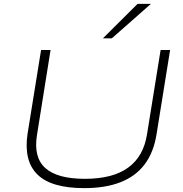

<svg xmlns="http://www.w3.org/2000/svg" viewBox="-20 -963 943 991"><path d="M415 8Q330 8 269.5 -9.5Q209 -27 173 -62.5Q137 -98 124.5 -150.5Q112 -203 122 -271L192 -705H241L171 -267Q152 -151 214 -95.5Q276 -40 418 -40Q561 -40 641 -97.5Q721 -155 739 -271L809 -705H858L788 -270Q773 -176 726.5 -114.5Q680 -53 602 -22.5Q524 8 415 8ZM511 -765 690 -943H759L557 -765Z"/></svg>

Font: Nunito Sans 10pt Expanded ExtraLight
Style: Italic
Weight: 250
Width: 7
Italic angle: -9°
Designer: Vernon Adams
Foundry: Vernon Adams
Version: Version 3.101;gftools[0.9.27]